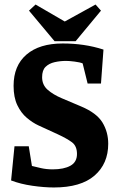

<svg xmlns="http://www.w3.org/2000/svg" viewBox="-20 -820 532 848"><path d="M218 8Q175 8 123 0.5Q71 -7 29 -23L44 -174H107L121 -87Q137 -83 161 -77.5Q185 -72 213 -72Q262 -72 291 -88Q320 -104 320 -140Q320 -175 298 -191.5Q276 -208 235 -227L150 -266Q124 -278 98.5 -299.5Q73 -321 56.5 -355.5Q40 -390 40 -441Q40 -530 97 -579Q154 -628 257 -628Q304 -628 349 -621.5Q394 -615 437 -601L426 -451H367L345 -540Q333 -545 309.5 -548Q286 -551 272 -551Q246 -551 221.5 -545.5Q197 -540 181.5 -525Q166 -510 166 -479Q166 -445 190.5 -423.5Q215 -402 253 -386L338 -350Q407 -321 432.5 -279Q458 -237 458 -185Q458 -97 397.5 -44.5Q337 8 218 8ZM221 -638 108 -773 137 -800 266 -725 402 -800 426 -773 314 -638Z"/></svg>

Font: Manuale ExtraBold
Style: Regular
Weight: 800
Version: Version 1.002